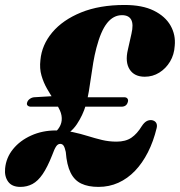

<svg xmlns="http://www.w3.org/2000/svg" viewBox="-32 -736 723 772"><path d="M209.5 -180.5 163.5 -184.5Q189 -200.5 201.5 -216.8Q214 -233 216 -251.5Q218 -271.5 209 -291.8Q200 -312 185.5 -333.5Q171 -355 157 -379.5Q143 -404 134.8 -432.2Q126.5 -460.5 130.5 -494.5Q136 -555.5 178.2 -605.8Q220.5 -656 294.2 -686Q368 -716 469 -716Q540.5 -716 586.5 -693.2Q632.5 -670.5 653.8 -633Q675 -595.5 670.5 -551.5Q668.5 -516.5 651.8 -488.5Q635 -460.5 608.5 -444Q582 -427.5 550 -427.5Q508 -427.5 489.2 -457Q470.5 -486.5 482 -535.5L496.5 -600Q505.5 -638.5 495.5 -656.8Q485.5 -675 458.5 -675Q424 -675 398.8 -643.5Q373.5 -612 355.5 -543Q348 -514 343 -484.5Q338 -455 334 -426Q330 -397 325.2 -368.5Q320.5 -340 313 -313Q301 -272.5 277.2 -236.8Q253.5 -201 209.5 -180.5ZM-11.5 -58.5Q-7.5 -102 20.5 -136.5Q48.5 -171 93.5 -191.2Q138.5 -211.5 192.5 -211.5Q229.5 -211.5 261 -204.8Q292.5 -198 321.2 -189Q350 -180 378.2 -173.2Q406.5 -166.5 436.5 -166.5Q473 -166.5 496.2 -182.2Q519.5 -198 538.5 -229.5Q547.5 -243 557 -248.5Q566.5 -254 578 -253Q590 -251 595.5 -242.8Q601 -234.5 598 -221.5Q585 -167.5 562.8 -123.8Q540.5 -80 510.8 -49Q481 -18 444 -1.2Q407 15.5 364 15.5Q322.5 15.5 294.8 2.2Q267 -11 251.8 -41.8Q236.5 -72.5 232.5 -125Q228.5 -143.5 223.5 -150.5Q218.5 -157.5 210 -157.5Q200.5 -157.5 193.5 -147Q186.5 -136.5 177.5 -111.5Q158.5 -63.5 139.5 -35.8Q120.5 -8 98.5 3.8Q76.5 15.5 50 15.5Q16 15.5 0.8 -5.5Q-14.5 -26.5 -11.5 -58.5ZM77 -323.5Q79.5 -332.5 88 -338.5Q96.5 -344.5 106 -345L215.5 -351.5L244 -307H93Q84 -307 79.2 -311.5Q74.5 -316 77 -323.5ZM279 -307 287.5 -345H467.5Q476.5 -345 480.5 -339.5Q484.5 -334 482 -326Q477 -307 456 -307Z"/></svg>

Font: Fraunces ExtraBold
Style: Italic
Weight: 800
Italic angle: -16°
Version: Version 1.000;[b76b70a41]